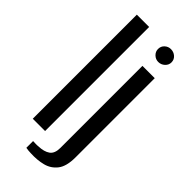

<svg xmlns="http://www.w3.org/2000/svg" viewBox="-241 -675 827 827"><g transform="rotate(45 172.0 -261.5)"><path d="M49 0V-634H124V0ZM148 111Q143 111 132 110Q121 109 118 108V67Q123 67 133 67.5Q143 68 150 67Q184 66 203 52.5Q222 39 222 5V-495H297V-13Q297 42 276 69Q255 96 221.5 104.5Q188 113 148 111ZM258 -555Q242 -555 230 -566.5Q218 -578 218 -594Q218 -611 230 -622Q242 -633 258 -633Q275 -633 287.5 -622Q300 -611 300 -594Q300 -578 287.5 -566.5Q275 -555 258 -555Z"/></g></svg>

Font: Alumni Sans Medium
Style: Regular
Weight: 500
Designer: Robert E. Leuschke
Foundry: Robert E. Leuschke
Version: Version 1.018